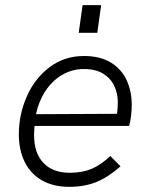

<svg xmlns="http://www.w3.org/2000/svg" viewBox="-20 -717 580 744"><path d="M53 -196.5Q53 -272.5 83.5 -342.5Q114 -412.5 171.5 -456.2Q229 -500 305.5 -500Q369 -500 410.5 -474Q452 -448 471.2 -405.2Q490.5 -362.5 490.5 -311Q490.5 -291.5 487.8 -268Q485 -244.5 480.5 -229H114Q112 -212.5 112 -193.5Q112 -124 148.2 -85.8Q184.5 -47.5 250.5 -47.5Q298.5 -47.5 334.5 -62.5Q370.5 -77.5 407.5 -112.5L447 -72.5Q399 -30 353 -11.5Q307 7 248.5 7Q185.5 7 141.5 -18.8Q97.5 -44.5 75.2 -90.5Q53 -136.5 53 -196.5ZM433.5 -276Q436.5 -298.5 436.5 -321Q436.5 -354.5 423 -383.8Q409.5 -413 380.2 -431.2Q351 -449.5 305.5 -449.5Q259 -449.5 220.2 -426.5Q181.5 -403.5 155.5 -363.5Q129.5 -323.5 119.5 -274.5ZM300 -697H372L357 -590H285Z"/></svg>

Font: HK Grotesk Light
Style: Italic
Weight: 300
Italic angle: -16°
Designer: Alfredo Marco Pradil
Foundry: Hanken Design Co.
Version: Version 3.001